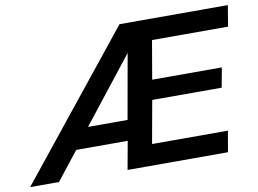

<svg xmlns="http://www.w3.org/2000/svg" viewBox="-94 -777 1189 885"><g transform="rotate(-10 500.5 -334.0)"><path d="M435 0 459 -132H218L114 0H-21L515 -668H1022L1006 -570H650L619 -390H945L928 -298H603L567 -98H922L905 0ZM529 -531 290 -227H475Z"/></g></svg>

Font: Celebes SemiBold
Style: Italic
Weight: 600
Italic angle: -10°
Designer: Anugrah Pasau
Foundry: Lafontype
Version: Version 1.000; ttfautohint (v1.8.4)